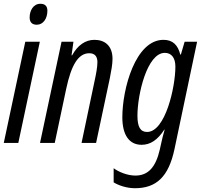

<svg xmlns="http://www.w3.org/2000/svg" viewBox="-21 -757 1067 1017"><path d="M174 -626C208 -626 230 -659 230 -700C230 -725 217 -737 193 -737C155 -737 136 -700 136 -665C136 -639 149 -626 174 -626ZM-1 0H76L190 -536H113Z M191 0H269L330 -288C356 -409 392 -475 452 -475C481 -475 495 -458 495 -428C495 -402 488 -365 481 -333L411 0H488L561 -344C568 -379 575 -417 575 -445C575 -515 534 -546 479 -546C431 -546 390 -517 361 -464H358L368 -536H305Z M694 240C807 240 872 179 903 34L1023 -536H957L937 -468H934C921 -519 894 -546 845 -546C696 -546 627 -286 627 -136C627 -41 664 10 729 10C776 10 814 -16 849 -70H851C843 -42 836 -14 833 1L825 37C804 127 765 173 696 173C653 173 606 153 581 134V209C607 225 650 240 694 240ZM758 -58C722 -58 707 -86 707 -144C707 -257 758 -477 852 -477C887 -477 908 -451 908 -404C908 -296 855 -58 758 -58Z"/></svg>

Font: Noto Sans ExtraCondensed
Style: Italic
Weight: 400
Width: 2
Italic angle: -12°
Designer: Monotype Design Team
Foundry: Monotype Imaging Inc.
Version: Version 2.013